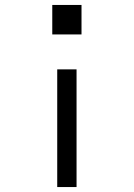

<svg xmlns="http://www.w3.org/2000/svg" viewBox="-20 -540 540 775"><path d="M191 -401V-520H309V-401ZM211 215V-260H289V215Z"/></svg>

Font: Iosevka SS04
Style: Regular
Weight: 400
Monospace: yes
Designer: Belleve Invis
Foundry: Belleve Invis
Version: Version 19.0.0; ttfautohint (v1.8.4)